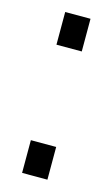

<svg xmlns="http://www.w3.org/2000/svg" viewBox="-84 -514 322 551"><g transform="rotate(15 77.5 -239.0)"><path d="M40 -478H115.2V-380.9H40ZM40 -97.2H115.2V0H40Z"/></g></svg>

Font: Bebas Neue Regular
Style: Regular
Weight: 400
Designer: Ryoichi Tsunekawa
Foundry: Ryoichi Tsunekawa
Version: Version 001.003